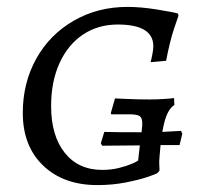

<svg xmlns="http://www.w3.org/2000/svg" viewBox="-20 -527 592 556"><path d="M445 -107Q441 -65 441 -58L442 -33L436 -26Q432 -23 407 -14.5Q382 -6 343.5 1.5Q305 9 262 9Q164 9 105 -47.5Q46 -104 46 -200Q46 -287 85 -357Q124 -427 193.5 -467Q263 -507 349 -507Q388 -507 434.5 -499.5Q481 -492 495 -488L497 -482Q496 -480 484 -444Q472 -408 461 -351L416 -347Q418 -353 421 -368.5Q424 -384 424 -393Q424 -456 321 -456Q264 -456 220.5 -427Q177 -398 152.5 -344.5Q128 -291 128 -220Q128 -134 167.5 -84.5Q207 -35 276 -35Q303 -35 326 -41Q349 -47 362.5 -53Q376 -59 380 -62L385 -106L276 -105L272 -112L282 -145Q311 -144 390 -144L391 -155Q392 -161 392 -170Q392 -186 384 -191Q376 -196 354 -196H302L301 -200L313 -242Q315 -242 346 -240.5Q377 -239 414 -239Q435 -239 456.5 -240.5Q478 -242 484 -243L485 -223Q462 -209 452 -155L450 -145L504 -148L508 -140L500 -107Z"/></svg>

Font: Alegreya SC
Style: Italic
Weight: 400
Italic angle: -7°
Designer: Juan Pablo del Peral
Foundry: Huerta Tipografica
Version: Version 2.007; ttfautohint (v1.6)